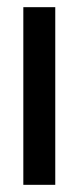

<svg xmlns="http://www.w3.org/2000/svg" viewBox="-20 -515 217 535"><path d="M134 -495V0H45V-495Z"/></svg>

Font: Moniqa Narrow Heading
Style: Bold
Weight: 700
Width: 4
Designer: Rajesh Rajput
Foundry: Rajesh Rajput
Version: Version 1.000